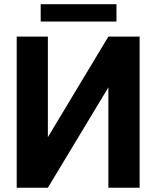

<svg xmlns="http://www.w3.org/2000/svg" viewBox="-20 -883 740 903"><path d="M489.7 -710.9H636.7V0H489.7V-472.2L205.1 0H58.6V-710.9H205.1V-237.8ZM527.8 -781.7H171.4V-863.3H527.8Z"/></svg>

Font: RobotoInd
Style: Bold
Weight: 700
Designer: Google
Version: Version 2.001150; 2014